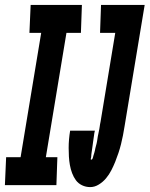

<svg xmlns="http://www.w3.org/2000/svg" viewBox="-53 -755 610 783"><path d="M-33 0 -28 -114H31L115 -621H67L72 -735H281L277 -621H218L134 -114H181L177 0ZM315 8Q297 8 281.5 0.5Q266 -7 256.5 -20Q247 -33 241 -49Q235 -65 232 -82Q229 -99 228 -116.5Q227 -134 227 -151.5Q227 -169 228.5 -186.5Q230 -204 233 -222H334Q334 -221 333.5 -220Q333 -219 333 -218Q332 -215 331.5 -211Q331 -207 330.5 -203.5Q330 -200 329.5 -196.5Q329 -193 328.5 -189.5Q328 -186 327.5 -182.5Q327 -179 326.5 -175.5Q326 -172 325.5 -168Q325 -164 324.5 -160.5Q324 -157 323.5 -153.5Q323 -150 322.5 -146.5Q322 -143 321.5 -139.5Q321 -136 320.5 -132.5Q320 -129 319.5 -125Q319 -121 319 -117.5Q319 -114 317.5 -109Q316 -104 319 -104Q319 -104 319 -104Q319 -104 320 -104Q324 -105 325.5 -111Q327 -117 328.5 -122Q330 -127 331.5 -131.5Q333 -136 334 -141Q335 -146 336 -151Q337 -156 338.5 -160.5Q340 -165 341 -170Q342 -175 343 -180Q344 -185 344.5 -190Q345 -195 346 -199.5Q347 -204 348 -209Q349 -214 350 -219Q351 -224 352 -228.5Q353 -233 353.5 -238Q354 -243 355 -248Q356 -253 357 -258L417 -621H355L359 -735H537L455 -240Q452 -221 448.5 -203Q445 -185 440.5 -167Q436 -149 430 -131Q424 -113 417 -95.5Q410 -78 401 -60.5Q392 -43 379.5 -28Q367 -13 350 -2.5Q333 8 315 8Z"/></svg>

Font: Iosevka Slab Heavy Oblique
Style: Regular
Weight: 900
Italic angle: -9°
Monospace: yes
Designer: Belleve Invis
Foundry: Belleve Invis
Version: Version 11.1.1; ttfautohint (v1.8.3)